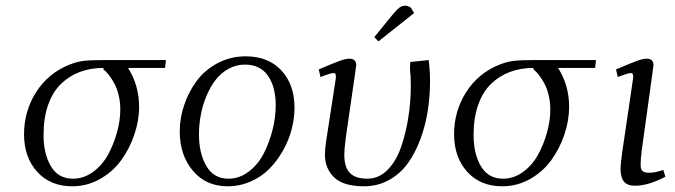

<svg xmlns="http://www.w3.org/2000/svg" viewBox="-20 -651 2382 678"><path d="M64.9 -176.8Q64.9 -258.3 107.2 -325Q149.4 -391.6 223.1 -421.9Q252 -433.6 277.8 -436.3Q303.7 -439 356.9 -439H565.9L563 -411.1H432.1Q471.2 -349.6 471.2 -273.9Q471.2 -225.1 454.3 -175.5Q437.5 -126 408 -85.2Q378.4 -44.4 333 -18.8Q287.6 6.8 234.9 6.8Q157.7 6.8 111.3 -44.4Q64.9 -95.7 64.9 -176.8ZM133.8 -174.8Q133.8 -107.4 159.9 -63.7Q186 -20 237.8 -20Q275.9 -20 308.6 -43.9Q341.3 -67.9 361.6 -105Q381.8 -142.1 393.3 -184.1Q404.8 -226.1 404.8 -264.2Q404.8 -291.5 398.7 -315.9Q392.6 -340.3 383.8 -356.2Q375 -372.1 366.2 -383.8Q357.4 -395.5 351.6 -400.4L345.2 -405.8V-411.1Q300.3 -411.1 262.7 -397.2Q225.1 -383.3 195.8 -355.2Q166.5 -327.1 150.1 -281Q133.8 -234.9 133.8 -174.8Z M614.7 -187Q614.7 -233.9 630.4 -280.3Q646 -326.7 674.6 -365.2Q703.1 -403.8 748.5 -428Q793.9 -452.1 847.7 -452.1Q927.2 -452.1 973.6 -402.3Q1020 -352.5 1020 -270Q1020 -233.4 1010 -194.8Q1000 -156.2 979.7 -120.1Q959.5 -84 931.9 -55.7Q904.3 -27.3 865.7 -10.3Q827.1 6.8 783.7 6.8Q707 6.8 660.9 -48.3Q614.7 -103.5 614.7 -187ZM682.6 -176.8Q682.6 -109.4 708.7 -64.7Q734.9 -20 786.6 -20Q825.7 -20 858.6 -45.2Q891.6 -70.3 911.6 -109.6Q931.6 -148.9 942.6 -193.1Q953.6 -237.3 953.6 -278.8Q953.6 -344.2 926.3 -383.5Q898.9 -422.9 844.7 -422.9Q813.5 -422.9 786.4 -407.7Q759.3 -392.6 740.5 -367.7Q721.7 -342.8 708.5 -310.8Q695.3 -278.8 689 -244.6Q682.6 -210.4 682.6 -176.8Z M1105.5 -405.8Q1160.2 -429.2 1180.7 -436.5Q1201.2 -443.8 1213.4 -443.8Q1237.8 -443.8 1237.8 -420.9Q1237.8 -419.4 1237.3 -416.7Q1236.8 -414.1 1236.3 -409.4Q1235.8 -404.8 1235.4 -401.9L1200.7 -162.1Q1195.8 -122.1 1195.8 -105Q1195.8 -60.1 1215.8 -40Q1235.8 -20 1277.3 -20Q1317.9 -20 1348.9 -51.5Q1379.9 -83 1397 -133.8Q1414.1 -184.6 1422.4 -239.5Q1430.7 -294.4 1430.7 -350.1Q1430.7 -383.8 1427.7 -405.8L1428.7 -432.1L1493.7 -439Q1498.5 -402.8 1498.5 -363.8Q1498.5 -310.5 1490.5 -259.3Q1482.4 -208 1464.4 -159.2Q1446.3 -110.4 1419.9 -74Q1393.6 -37.6 1353.8 -15.4Q1314 6.8 1265.6 6.8Q1192.4 6.8 1159.9 -24.7Q1127.4 -56.2 1127.4 -105Q1127.4 -124.5 1131.3 -149.9L1165.5 -372.1Q1168.5 -393.1 1158.7 -393.1Q1147.5 -393.1 1111.8 -378.9ZM1301.8 -520 1364.7 -597.2Q1380.9 -616.7 1390.1 -623.8Q1399.4 -630.9 1411.6 -630.9Q1416 -630.9 1420.7 -629.2Q1425.3 -627.4 1427.7 -626L1430.7 -624L1442.4 -605L1316.4 -504.9Z M1583.5 -176.8Q1583.5 -258.3 1625.7 -325Q1668 -391.6 1741.7 -421.9Q1770.5 -433.6 1796.4 -436.3Q1822.3 -439 1875.5 -439H2084.5L2081.5 -411.1H1950.7Q1989.7 -349.6 1989.7 -273.9Q1989.7 -225.1 1972.9 -175.5Q1956.1 -126 1926.5 -85.2Q1897 -44.4 1851.6 -18.8Q1806.2 6.8 1753.4 6.8Q1676.3 6.8 1629.9 -44.4Q1583.5 -95.7 1583.5 -176.8ZM1652.3 -174.8Q1652.3 -107.4 1678.5 -63.7Q1704.6 -20 1756.3 -20Q1794.4 -20 1827.1 -43.9Q1859.9 -67.9 1880.1 -105Q1900.4 -142.1 1911.9 -184.1Q1923.3 -226.1 1923.3 -264.2Q1923.3 -291.5 1917.2 -315.9Q1911.1 -340.3 1902.3 -356.2Q1893.6 -372.1 1884.8 -383.8Q1876 -395.5 1870.1 -400.4L1863.8 -405.8V-411.1Q1818.8 -411.1 1781.2 -397.2Q1743.7 -383.3 1714.4 -355.2Q1685.1 -327.1 1668.7 -281Q1652.3 -234.9 1652.3 -174.8Z M2155.3 -405.8Q2210 -429.2 2230.5 -436.5Q2251 -443.8 2263.2 -443.8Q2287.6 -443.8 2287.6 -420.9Q2287.6 -419.4 2287.1 -416.7Q2286.6 -414.1 2286.1 -409.4Q2285.6 -404.8 2285.2 -401.9L2245.6 -116.2Q2242.2 -85.9 2242.2 -70.8Q2242.2 -53.2 2248.8 -47.1Q2255.4 -41 2273.4 -41Q2292 -41 2322.3 -50.8L2329.6 -26.9Q2269 4.9 2222.2 4.9Q2195.3 4.9 2183.3 -9.8Q2171.4 -24.4 2171.4 -54.2Q2171.4 -72.8 2177.2 -113.8L2215.3 -372.1Q2218.3 -393.1 2208.5 -393.1Q2197.3 -393.1 2161.6 -378.9Z"/></svg>

Font: Dehuti
Style: Italic
Weight: 400
Version: Version 1.2